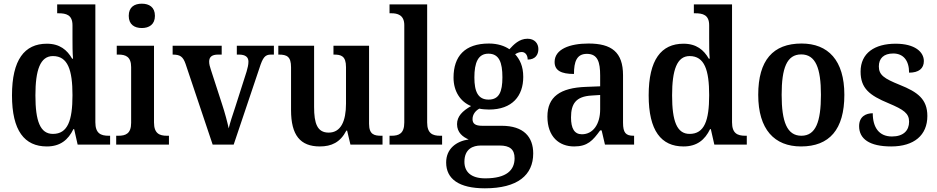

<svg xmlns="http://www.w3.org/2000/svg" viewBox="-20 -784 5081 1041"><path d="M234 10C307 10 350 -26 378 -84H382L401 0H577V-48H569C526 -48 497 -61 497 -121V-760H290V-712H297C338 -712 373 -704 373 -647V-576C373 -540 373 -497 376 -466H371C344 -513 304 -547 234 -547C113 -547 45 -460 45 -267C45 -75 113 10 234 10ZM267 -58C198 -58 172 -127 172 -267C172 -404 198 -480 267 -480C348 -480 373 -404 373 -268C373 -130 347 -58 267 -58Z M749 -632C788 -632 820 -651 820 -698C820 -746 788 -764 749 -764C709 -764 678 -746 678 -698C678 -651 709 -632 749 -632ZM610 0H896V-48H885C845 -48 815 -60 815 -120V-536H613V-488H623C662 -488 691 -476 691 -420V-118C691 -60 662 -48 622 -48H610Z M986 -438 1133 0H1247L1386 -413C1405 -473 1417 -488 1449 -488H1465V-536H1264V-488H1276C1311 -488 1327 -474 1327 -450C1327 -433 1323 -417 1317 -396L1255 -202C1241 -161 1226 -114 1220 -88C1213 -121 1199 -174 1184 -219L1123 -407C1118 -422 1114 -436 1114 -450C1114 -475 1129 -488 1162 -488H1182V-536H916V-488C956 -488 972 -478 986 -438Z M1714 10C1777 10 1825 -12 1858 -76H1862L1880 0H2054V-48H2047C2010 -48 1981 -54 1981 -113V-536H1788V-488H1791C1829 -488 1856 -481 1856 -420V-222C1856 -127 1828 -65 1762 -65C1700 -65 1683 -115 1683 -204V-536H1489V-488H1492C1536 -488 1558 -477 1558 -419V-187C1558 -51 1608 10 1714 10Z M2092 0H2377V-48H2366C2326 -48 2296 -60 2296 -120V-760H2092V-712H2103C2133 -712 2172 -704 2172 -648V-120C2172 -60 2143 -48 2103 -48H2092Z M2609 237C2787 237 2871 165 2871 48C2871 -41 2820 -102 2700 -102H2594C2558 -102 2542 -113 2542 -138C2542 -165 2560 -185 2579 -195C2590 -192 2617 -190 2631 -190C2758 -190 2817 -264 2817 -367C2817 -426 2798 -462 2773 -490C2783 -496 2794 -502 2809 -502C2828 -502 2841 -485 2841 -461C2883 -461 2899 -488 2899 -518C2899 -548 2879 -574 2840 -574C2795 -574 2765 -542 2742 -517C2716 -535 2678 -548 2631 -548C2500 -548 2439 -479 2439 -363C2439 -288 2477 -232 2534 -209C2487 -182 2458 -153 2458 -111C2458 -65 2490 -41 2521 -28C2453 -18 2399 23 2399 97C2399 186 2468 237 2609 237ZM2629 -244C2572 -244 2552 -287 2552 -364C2552 -444 2572 -493 2628 -493C2686 -493 2704 -446 2704 -365C2704 -286 2686 -244 2629 -244ZM2611 183C2533 183 2498 147 2498 93C2498 23 2545 5 2587 5H2689C2743 5 2770 25 2770 74C2770 138 2727 183 2611 183Z M3093 10C3166 10 3194 -22 3234 -77H3242L3260 0H3418V-48H3415C3373 -48 3358 -64 3358 -119V-376C3358 -502 3295 -548 3171 -548C3068 -548 2987 -517 2987 -448C2987 -402 3022 -383 3092 -383C3092 -450 3107 -492 3162 -492C3221 -492 3234 -447 3234 -374V-316L3157 -313C3017 -308 2948 -259 2948 -152C2948 -42 3012 10 3093 10ZM3135 -56C3094 -56 3076 -88 3076 -147C3076 -222 3103 -261 3187 -266L3234 -269V-191C3234 -110 3195 -56 3135 -56Z M3686 10C3759 10 3802 -26 3830 -84H3834L3853 0H4029V-48H4021C3978 -48 3949 -61 3949 -121V-760H3742V-712H3749C3790 -712 3825 -704 3825 -647V-576C3825 -540 3825 -497 3828 -466H3823C3796 -513 3756 -547 3686 -547C3565 -547 3497 -460 3497 -267C3497 -75 3565 10 3686 10ZM3719 -58C3650 -58 3624 -127 3624 -267C3624 -404 3650 -480 3719 -480C3800 -480 3825 -404 3825 -268C3825 -130 3799 -58 3719 -58Z M4323 10C4477 10 4558 -82 4558 -270C4558 -457 4470 -548 4326 -548C4171 -548 4091 -457 4091 -270C4091 -82 4179 10 4323 10ZM4325 -48C4247 -48 4218 -124 4218 -270C4218 -415 4246 -489 4324 -489C4402 -489 4431 -415 4431 -270C4431 -124 4403 -48 4325 -48Z M4812 10C4936 10 5008 -51 5008 -155C5008 -246 4956 -285 4858 -324C4774 -358 4745 -377 4745 -424C4745 -467 4771 -494 4823 -494C4877 -494 4909 -457 4909 -390C4962 -390 4989 -413 4989 -453C4989 -502 4941 -547 4836 -547C4722 -547 4646 -496 4646 -396C4646 -305 4694 -267 4798 -224C4881 -189 4909 -169 4909 -124C4909 -77 4879 -44 4816 -44C4746 -44 4712 -93 4712 -170C4676 -170 4638 -153 4638 -100C4638 -31 4694 10 4812 10Z"/></svg>

Font: Noto Serif Khmer SemiCondensed SemiBold
Style: Regular
Weight: 600
Width: 4
Designer: Danh Hong and the Monotype Design Team
Foundry: Monotype Imaging Inc.
Version: Version 2.004